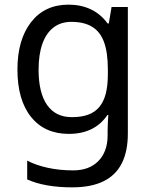

<svg xmlns="http://www.w3.org/2000/svg" viewBox="-20 -566 655 826"><path d="M275 -546Q328 -546 370.5 -526Q413 -506 443 -465H448L460 -536H530V9Q530 85 504 136.5Q478 188 425 214Q372 240 290 240Q232 240 183.5 231.5Q135 223 97 206V125Q135 145 186 156Q237 167 295 167Q364 167 403.5 126.5Q443 86 443 16V-5Q443 -17 444 -39.5Q445 -62 446 -71H442Q414 -30 372.5 -10Q331 10 276 10Q172 10 113.5 -63Q55 -136 55 -267Q55 -395 113.5 -470.5Q172 -546 275 -546ZM287 -472Q242 -472 210.5 -448Q179 -424 162.5 -378Q146 -332 146 -266Q146 -167 182.5 -114.5Q219 -62 289 -62Q330 -62 359 -72.5Q388 -83 407 -105.5Q426 -128 435 -163Q444 -198 444 -246V-267Q444 -340 427.5 -385Q411 -430 376 -451Q341 -472 287 -472Z"/></svg>

Font: lkannada25
Style: Book
Weight: 400
Designer: Jelle Bosma - Monotype Design Team
Foundry: Monotype Imaging Inc.
Version: Version 2.003